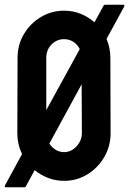

<svg xmlns="http://www.w3.org/2000/svg" viewBox="-45 -752 545 809"><path d="M-21 37Q-23 37 -24.5 35Q-26 33 -25 31L48 -103Q28 -144 28 -191L29 -508Q29 -563 55.5 -608Q82 -653 127 -680Q172 -707 225 -707Q262 -707 294.5 -694Q327 -681 353 -658L392 -729Q394 -732 398 -732H474Q482 -732 478 -724L404 -588Q420 -550 420 -508L421 -191Q421 -136 394.5 -90.5Q368 -45 323.5 -17.5Q279 10 225 10Q190 10 158.5 -2Q127 -14 101 -35L63 35Q61 37 58 37ZM150 -508V-288L291 -545Q282 -564 264.5 -575.5Q247 -587 225 -587Q194 -587 172 -564.5Q150 -542 150 -508ZM225 -111Q255 -111 277.5 -135.5Q300 -160 300 -191L299 -397L163 -147Q173 -131 189.5 -121Q206 -111 225 -111Z"/></svg>

Font: Staatliches
Style: Regular
Weight: 400
Designer: Brian LaRossa & Erica Carras
Foundry: Type Brut Foundry
Version: Version 1.000; ttfautohint (v1.8.2) -l 8 -r 50 -G 200 -x 14 